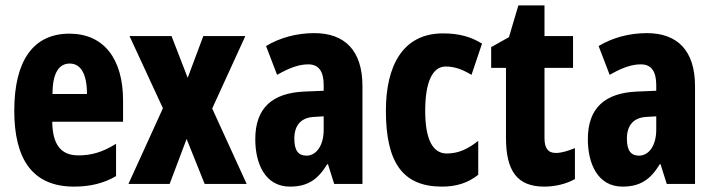

<svg xmlns="http://www.w3.org/2000/svg" viewBox="-20 -683 2655 713"><path d="M238 -558C103 -558 33 -457 33 -272C33 -94 99 10 255 10C314 10 365 -2 411 -29V-149C361 -118 320 -106 271 -106C207 -106 175 -145 174 -231H437V-310C437 -465 365 -558 238 -558ZM239 -447C280 -447 303 -408 303 -334H175C175 -417 202 -447 239 -447Z M585 -281 457 0H610L673 -167L740 0H896L768 -280L891 -549H735L677 -394L617 -549H461Z M1147 -560C1082 -560 1019 -543 968 -512L1009 -405C1056 -432 1091 -444 1125 -444C1164 -444 1182 -417 1182 -368V-346L1111 -343C992 -338 928 -283 928 -166C928 -76 964 10 1057 10C1123 10 1161 -17 1195 -73H1198L1221 0H1326V-363C1326 -496 1260 -560 1147 -560ZM1148 -249 1182 -251V-201C1182 -143 1155 -105 1118 -105C1088 -105 1073 -124 1073 -168C1073 -218 1098 -247 1148 -249Z M1621 10C1674 10 1717 -3 1756 -34V-160C1717 -129 1682 -113 1639 -113C1586 -113 1559 -167 1559 -272C1559 -378 1586 -436 1635 -436C1667 -436 1696 -426 1731 -405L1770 -521C1731 -545 1688 -559 1625 -559C1474 -559 1413 -436 1413 -272C1413 -79 1476 10 1621 10Z M2044 -115C2015 -115 2002 -133 2002 -170V-431H2108V-549H2002V-663H1905L1870 -545L1804 -508V-431H1859V-171C1859 -49 1900 10 2001 10C2042 10 2083 0 2115 -18V-133C2088 -122 2065 -115 2044 -115Z M2382 -560C2317 -560 2254 -543 2203 -512L2244 -405C2291 -432 2326 -444 2360 -444C2399 -444 2417 -417 2417 -368V-346L2346 -343C2227 -338 2163 -283 2163 -166C2163 -76 2199 10 2292 10C2358 10 2396 -17 2430 -73H2433L2456 0H2561V-363C2561 -496 2495 -560 2382 -560ZM2383 -249 2417 -251V-201C2417 -143 2390 -105 2353 -105C2323 -105 2308 -124 2308 -168C2308 -218 2333 -247 2383 -249Z"/></svg>

Font: Noto Sans Kannada ExtraCondensed ExtraBold
Style: Regular
Weight: 800
Width: 2
Designer: Jelle Bosma - Monotype Design Team
Foundry: Monotype Imaging Inc.
Version: Version 2.005